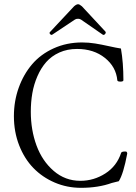

<svg xmlns="http://www.w3.org/2000/svg" viewBox="-20 -877 646 910"><path d="M228 -712.9Q223.1 -709.5 217.8 -715.1Q212.4 -720.7 216.8 -725.1L331.1 -847.2Q342.3 -856.9 350.1 -856.9Q356.9 -856.9 368.2 -847.2L479 -728Q483.9 -723.1 478.3 -716.1Q472.7 -709 466.8 -712.9L363.8 -784.2Q357.4 -788.1 350.1 -788.1Q340.3 -788.1 335 -784.2ZM363.8 13.2Q297.9 13.2 239.5 -11.7Q181.2 -36.6 138.4 -80.6Q95.7 -124.5 70.8 -188.2Q45.9 -252 45.9 -326.2Q45.9 -397.5 68.6 -460.9Q91.3 -524.4 132.1 -572.3Q172.9 -620.1 234.4 -647.9Q295.9 -675.8 369.1 -675.8Q400.4 -675.8 430.7 -670.9Q460.9 -666 495.8 -658.2Q530.8 -650.4 553.2 -647Q564.9 -579.6 564.9 -497.1Q564.9 -490.2 551 -490.2Q537.1 -490.2 536.1 -496.1Q530.3 -560.1 477.3 -602.5Q424.3 -645 345.2 -645Q298.8 -645 261.5 -628.2Q224.1 -611.3 199.2 -583Q174.3 -554.7 157.5 -516.1Q140.6 -477.5 133.3 -435.5Q126 -393.6 126 -347.2Q126 -260.7 153.1 -187.3Q180.2 -113.8 234.6 -66.9Q289.1 -20 360.8 -20Q424.8 -20 479.2 -54.9Q533.7 -89.8 554.2 -152.8Q556.2 -157.7 567.4 -158.7Q578.6 -159.7 580.1 -157.2Q583 -154.3 583 -148.9Q564.9 -52.2 543 -18.1L509.8 -9.8Q446.3 13.2 363.8 13.2Z"/></svg>

Font: Junicode SmCond Light
Style: Regular
Weight: 300
Width: 4
Designer: Peter S. Baker
Version: Version 2.206